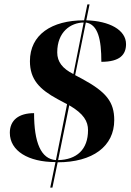

<svg xmlns="http://www.w3.org/2000/svg" viewBox="-20 -780 599 879"><path d="M234 -38 210 79H220L244 -37C404 -37 503 -110 503 -230C503 -313 467 -359 356 -419L324 -436L373 -677C429 -668 444 -599 444 -497C529 -497 557 -530 557 -578C557 -643 481 -684 375 -687L390 -760H380L365 -687C216 -687 117 -621 117 -500C117 -416 161 -371 244 -326L287 -303L236 -47C167 -52 136 -128 136 -262C66 -262 25 -230 25 -172C25 -89 110 -38 234 -38ZM363 -677 316 -441C266 -466 242 -497 242 -540C242 -635 304 -676 363 -677ZM246 -47 297 -298C364 -259 383 -224 383 -184C383 -95 331 -49 246 -47Z"/></svg>

Font: Noto Serif Display
Style: Bold Italic
Weight: 700
Italic angle: -12°
Designer: Monotype Design Team
Foundry: Monotype Imaging Inc.
Version: Version 2.009